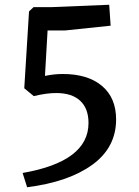

<svg xmlns="http://www.w3.org/2000/svg" viewBox="-20 -682 586 807"><path d="M352 -165Q352 -226 317 -258.5Q282 -291 216 -291Q175 -291 122 -278L82 -311L102 -634L121 -652H196L439 -662L445 -574L254 -554H180L169 -363Q207 -371 244 -371Q349 -371 408.5 -321Q468 -271 468 -180Q468 -62 368 10.5Q268 83 94 105L75 45Q352 -3 352 -165Z"/></svg>

Font: Andada Pro SemiBold
Style: Regular
Weight: 600
Designer: Carolina Giovagnoli
Foundry: Huerta Tipografica
Version: Version 3.005